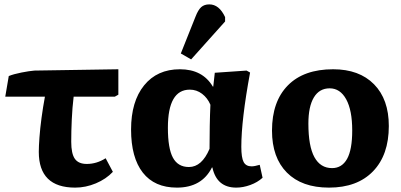

<svg xmlns="http://www.w3.org/2000/svg" viewBox="-20 -842 1830 876"><path d="M323 14Q157 14 157 -149Q157 -174 160 -215Q163 -256 169.5 -304.5Q176 -353 185 -401H4L20 -495Q42 -504 77.5 -511Q113 -518 137 -520L520 -526V-410L504 -401H316Q310 -351 307.5 -297.5Q305 -244 305 -195Q305 -141 321.5 -117.5Q338 -94 376 -94Q421 -94 462 -120L495 -58Q464 -25 417.5 -5.5Q371 14 323 14Z M787 14Q685 14 631.5 -54.5Q578 -123 578 -251Q578 -379 637.5 -452.5Q697 -526 801 -526Q904 -526 951 -447H953L960 -510L1105 -520L1121 -511Q1081 -295 1081 -172Q1081 -123 1091.5 -103Q1102 -83 1128 -83Q1141 -83 1165 -90L1178 -31Q1155 -10 1122 2Q1089 14 1058 14Q969 14 949 -78H947Q901 14 787 14ZM842 -80Q901 -80 936 -163Q936 -213 937 -267.5Q938 -322 940 -364Q927 -395 902 -414Q877 -433 846 -433Q746 -433 746 -259Q746 -165 769 -122.5Q792 -80 842 -80ZM852 -571 805 -598 872 -766Q884 -797 898 -809.5Q912 -822 935 -822Q980 -822 1007 -764V-744Z M1481 14Q1357 14 1289 -54.5Q1221 -123 1221 -246Q1221 -379 1293.5 -452.5Q1366 -526 1500 -526Q1619 -526 1686.5 -457.5Q1754 -389 1754 -267Q1754 -135 1682 -60.5Q1610 14 1481 14ZM1495 -75Q1540 -75 1563.5 -117Q1587 -159 1587 -247Q1587 -339 1559.5 -389Q1532 -439 1484 -439Q1437 -439 1412 -397.5Q1387 -356 1387 -278Q1387 -175 1414.5 -125Q1442 -75 1495 -75Z"/></svg>

Font: Literata
Style: Bold
Weight: 700
Designer: Latin by Veronika Burian and Jose Scaglione. Greek by Irene Vlachou. Cyrillic by Vera Evstafieva.
Foundry: TypeTogether
Version: Version 3.103; ttfautohint (v1.8.4.7-5d5b);gftools[0.9.29]